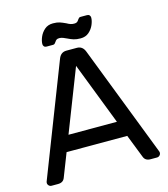

<svg xmlns="http://www.w3.org/2000/svg" viewBox="-125 -963 930 1061"><g transform="rotate(-15 340.0 -432.5)"><path d="M16 0ZM166 -158 114 -25Q105 0 75 0H38Q29 0 22.5 -6.5Q16 -13 16 -22Q16 -27 20 -36L265 -667Q278 -700 310 -700H370Q402 -700 415 -667L659 -36Q663 -27 663 -22Q663 -13 656.5 -6.5Q650 0 641 0H604Q574 0 565 -25L513 -158ZM478 -248 340 -605 201 -248ZM264 -762Q260 -756 256.5 -753Q253 -750 247 -750H210Q201 -750 196 -755.5Q191 -761 191 -769Q191 -787 200.5 -809.5Q210 -832 229 -848.5Q248 -865 277 -865Q300 -865 315 -860Q330 -855 349 -846Q361 -839 370.5 -836Q380 -833 391 -833Q402 -833 407.5 -837Q413 -841 417 -848Q421 -854 424.5 -857Q428 -860 434 -860H471Q480 -860 485 -854.5Q490 -849 490 -841Q490 -823 480.5 -800.5Q471 -778 452 -761.5Q433 -745 404 -745Q381 -745 365 -750Q349 -755 331 -764Q321 -769 310.5 -773Q300 -777 290 -777Q279 -777 273.5 -773Q268 -769 264 -762Z"/></g></svg>

Font: Hezaedrus
Style: Regular
Weight: 400
Designer: Hubert & Fischer
Foundry: Hubert & Fischer
Version: Version 1.10;September 3, 2019;FontCreator 11.5.0.2425 64-bi